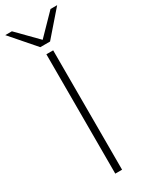

<svg xmlns="http://www.w3.org/2000/svg" viewBox="-303 -958 783 1003"><g transform="rotate(-30 88.5 -457.0)"><path d="M68 0H109V-720H68ZM-68 -914 59 -768H118L245 -914H205L89 -795L-28 -914Z"/></g></svg>

Font: Aspekta 150
Style: Regular
Weight: 150
Designer: Ivo Dolenc
Version: Version 2.000